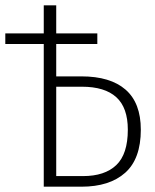

<svg xmlns="http://www.w3.org/2000/svg" viewBox="-20 -704 586 724"><path d="M511 -215Q511 -105 452 -52.5Q393 0 287 0H145V-538H0V-578H145V-684H192V-578H347V-538H192V-416H287Q396 -416 453.5 -366Q511 -316 511 -215ZM462 -215Q462 -298 418.5 -337.5Q375 -377 289 -377H192V-40H293Q375 -40 418.5 -81.5Q462 -123 462 -215Z"/></svg>

Font: Fira Sans Condensed ExtraLight
Style: Regular
Weight: 275
Width: 3
Designer: Carrois Corporate & Edenspiekermann AG
Foundry: Carrois Corporate GbR & Edenspiekermann AG
Version: Version 4.203